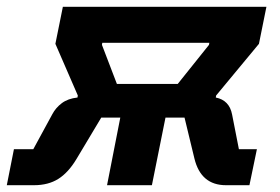

<svg xmlns="http://www.w3.org/2000/svg" viewBox="-55 -545 824 565"><path d="M-35 0 -14 -106H43L99 -209Q109 -228 127 -241.5Q145 -255 173 -258L174 -264L108 -416L130 -525H729L707 -416L581 -264L580 -258Q600 -254 612 -241.5Q624 -229 628 -208L648 -106H701L679 0H610Q536 0 517 -79L488 -199H432L392 0H260L299 -199H243L170 -77Q146 -37 116.5 -18.5Q87 0 45 0ZM289 -298H468L560 -413L561 -419H246L245 -413Z"/></svg>

Font: IBM Plex Sans Condensed
Style: Bold Italic
Weight: 700
Width: 3
Italic angle: -11.31°
Designer: Mike Abbink, Paul van der Laan, Pieter van Rosmalen
Foundry: Bold Monday
Version: Version 3.201